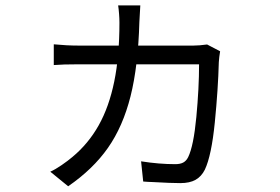

<svg xmlns="http://www.w3.org/2000/svg" viewBox="-20 -618 1017 698"><path d="M486.7 -538.6Q482.2 -377.7 454.5 -267.8Q426.8 -158 372.4 -80.4Q318.1 -2.9 227.8 59.2L162.8 6.2Q181.2 -2 204.1 -17.8Q227.1 -33.6 243.3 -47.4Q301.3 -95.6 338.9 -162.6Q376.5 -229.6 395.3 -321.5Q414.2 -413.5 414.2 -535.6Q414.2 -550.8 412.8 -568.2Q411.5 -585.7 409.5 -598.4H490.1Q488.4 -577.3 486.7 -538.6ZM775.5 -392.3Q772.9 -293.2 760.9 -172.8Q748.9 -52.4 724.7 -1.2Q712.3 23.7 691 35.7Q669.7 47.7 635.5 47.7Q602.2 47.7 534.1 43.8Q519 43.5 500.6 41.9L492.9 -31.5Q558.3 -21.2 617.2 -21.2Q635 -21.2 646.1 -27.1Q657.2 -33 664.1 -46.8Q683.8 -87.2 693.8 -192.8Q703.7 -298.5 703.7 -384.2H264.9Q208.3 -384.2 175.5 -381.5V-456.9Q223.3 -452.3 264.3 -452.3H683.7Q704.3 -452.3 732.9 -456.3L780.2 -431.6Q776.7 -410.5 775.5 -392.3Z"/></svg>

Font: Min Sans VF VF
Style: Regular
Weight: 400
Designer: Jinseong-Kim, NotoSansCJK, Nunito
Foundry: Jinseong-Kim
Version: Version 1.420;Glyphs 3.1.2 (3151)